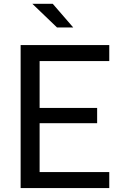

<svg xmlns="http://www.w3.org/2000/svg" viewBox="-20 -960 660 980"><path d="M85.3 0V-730H182.2V0ZM537.7 0H140.5V-81.8H537.7ZM475.8 -331.2H145.5V-409H475.8ZM140.5 -648.2V-730H537.7V-648.2ZM271 -819.8 145.2 -940.5H249.3L353.8 -819.8Z"/></svg>

Font: Monaspace Neon Var
Style: Regular
Weight: 400
Designer: Riley Cran and the Lettermatic Team
Version: Version 1.000 (Monaspace Neon Var)